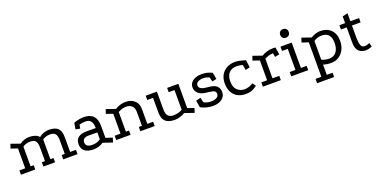

<svg xmlns="http://www.w3.org/2000/svg" viewBox="-16 -1522 5175 2609"><g transform="rotate(-20 2571.5 -217.0)"><path d="M42 0V-62H126V-349L30 -382L51 -444L183 -398Q211 -419 247.5 -431.5Q284 -444 318 -444Q368 -444 404.5 -431Q441 -418 462 -392Q487 -415 527 -429.5Q567 -444 604 -444Q695 -444 735.5 -404Q776 -364 776 -275V-62H860V0H653V-62H698V-259Q698 -325 675.5 -352.5Q653 -380 599 -380Q567 -380 536.5 -370.5Q506 -361 490 -346V-62H535V0H367V-62H412V-259Q412 -325 389.5 -352.5Q367 -380 313 -380Q281 -380 250.5 -370.5Q220 -361 204 -346V-62H249V0Z M1232 -29Q1167 15 1091 15Q1007 15 963.5 -19Q920 -53 919 -118Q917 -249 1085 -249L1214 -248Q1214 -315 1189 -347.5Q1164 -380 1113 -380Q1089 -380 1066 -377Q1043 -374 1023 -368L1013 -313L949 -325L965 -416Q1003 -430 1039.5 -437Q1076 -444 1110 -444Q1200 -444 1246 -395.5Q1292 -347 1292 -252V-78L1387 -47L1367 17ZM1088 -186Q1045 -186 1022 -169Q999 -152 999 -119Q999 -49 1095 -49Q1164 -49 1214 -87V-185Z M1420 0V-62H1504V-349L1408 -382L1429 -444L1562 -398Q1597 -421 1636.5 -432.5Q1676 -444 1714 -444Q1762 -444 1802.5 -425.5Q1843 -407 1867.5 -369.5Q1892 -332 1892 -275V-62H1976V0H1769V-62H1814V-259Q1814 -323 1781.5 -351.5Q1749 -380 1701 -380Q1673 -380 1642.5 -371.5Q1612 -363 1582 -346V-62H1627V0Z M2412 -29Q2380 -9 2340 3Q2300 15 2265 15Q2173 15 2129.5 -26Q2086 -67 2086 -154V-367H2002V-429H2164V-170Q2164 -106 2189.5 -77.5Q2215 -49 2270 -49Q2302 -49 2338 -58.5Q2374 -68 2396 -83V-367H2312V-429H2474V-78L2568 -46L2548 18Z M2903 -366Q2881 -375 2861 -380Q2841 -385 2809 -385Q2771 -385 2740.5 -368Q2710 -351 2710 -320Q2710 -290 2735.5 -273.5Q2761 -257 2807 -252L2848 -248Q2930 -240 2963 -207.5Q2996 -175 2996 -122Q2996 -81 2973.5 -50Q2951 -19 2910.5 -2Q2870 15 2816 15Q2767 15 2720.5 2Q2674 -11 2640 -30L2623 -131L2692 -148L2707 -78Q2730 -65 2757.5 -58Q2785 -51 2813 -51Q2857 -51 2890.5 -68.5Q2924 -86 2924 -120Q2924 -150 2904 -162.5Q2884 -175 2834 -181L2790 -186Q2716 -194 2677 -229Q2638 -264 2638 -315Q2638 -359 2663 -388Q2688 -417 2727.5 -431Q2767 -445 2810 -445Q2857 -445 2894 -436Q2931 -427 2965 -410L2983 -315L2920 -301Z M3385 -369Q3362 -377 3341.5 -380Q3321 -383 3295 -383Q3228 -383 3188 -341Q3148 -299 3148 -215Q3148 -133 3191.5 -92Q3235 -51 3296 -51Q3327 -51 3359 -61Q3391 -71 3422 -92L3455 -43Q3430 -25 3407 -12Q3384 1 3356 8Q3328 15 3286 15Q3222 15 3172.5 -12.5Q3123 -40 3095.5 -92Q3068 -144 3068 -215Q3068 -290 3098.5 -341.5Q3129 -393 3181 -419.5Q3233 -446 3296 -446Q3336 -446 3370 -437.5Q3404 -429 3448 -416L3462 -308L3398 -294Z M3682 -397Q3716 -420 3759 -432Q3802 -444 3845 -444Q3881 -444 3883 -442L3900 -337L3835 -323L3825 -379Q3794 -379 3761.5 -370Q3729 -361 3702 -345V-62H3800V0H3540V-62H3624V-348L3528 -381L3549 -443Z M3951 -429H4113V-62H4196V0H3951V-62H4034V-367H3951ZM4063 -642Q4091 -642 4108 -625Q4125 -608 4125 -580Q4125 -552 4108 -535Q4091 -518 4063 -518Q4035 -518 4018.5 -535Q4002 -552 4002 -580Q4002 -608 4018.5 -625Q4035 -642 4063 -642Z M4249 208V146H4333V-352L4239 -383L4259 -447L4393 -401Q4425 -421 4460 -432.5Q4495 -444 4526 -444Q4625 -444 4682.5 -386.5Q4740 -329 4740 -228Q4740 -157 4712.5 -102Q4685 -47 4636 -16Q4587 15 4522 15Q4465 15 4411 -2V146H4495V208ZM4521 -49Q4586 -49 4623 -96.5Q4660 -144 4660 -228Q4660 -304 4626.5 -342Q4593 -380 4525 -380Q4494 -380 4461.5 -369.5Q4429 -359 4411 -343V-74Q4428 -63 4459 -56Q4490 -49 4521 -49Z M5027 15Q4991 15 4958.5 1Q4926 -13 4906 -49Q4886 -85 4886 -149V-367H4803V-429H4886V-526L4962 -544V-429H5087V-367H4962V-193Q4962 -126 4975 -85Q4988 -44 5032 -44Q5063 -44 5102 -62L5117 -6Q5096 2 5073 8.5Q5050 15 5027 15Z"/></g></svg>

Font: Podkova
Style: Regular
Weight: 400
Designer: Ilya Yudin
Foundry: Cyreal (www.cyreal.org)
Version: Version 2.103